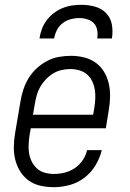

<svg xmlns="http://www.w3.org/2000/svg" viewBox="-20 -770 540 798"><path d="M204 8Q176 8 148.5 2Q121 -4 99.5 -19.5Q78 -35 64 -57.5Q50 -80 43.5 -106Q37 -132 37.5 -160.5Q38 -189 43 -218L65 -348Q69 -373 77 -397.5Q85 -422 98.5 -444.5Q112 -467 132 -485.5Q152 -504 175.5 -516.5Q199 -529 224.5 -533.5Q250 -538 275 -538Q302 -538 329 -531.5Q356 -525 377.5 -509.5Q399 -494 412.5 -471.5Q426 -449 432 -423Q438 -397 437.5 -368.5Q437 -340 432 -312L420 -237H108L103 -209Q100 -189 99 -169.5Q98 -150 101 -132Q104 -114 112.5 -97.5Q121 -81 134.5 -69Q148 -57 166.5 -52Q185 -47 204 -47Q226 -47 248.5 -52.5Q271 -58 290.5 -71Q310 -84 323.5 -104Q337 -124 342 -146H403Q395 -113 377 -83Q359 -53 331 -31.5Q303 -10 269.5 -1Q236 8 204 8ZM117 -293H367L372 -321Q375 -341 376 -360Q377 -379 374 -397.5Q371 -416 363 -432.5Q355 -449 342 -460.5Q329 -472 310.5 -477.5Q292 -483 273 -483Q255 -483 236.5 -479Q218 -475 201.5 -465Q185 -455 171 -440.5Q157 -426 147.5 -409.5Q138 -393 133 -375Q128 -357 125 -339ZM144 -610Q147 -630 154 -649Q161 -668 173.5 -685Q186 -702 203 -715Q220 -728 239 -736Q258 -744 278 -747Q298 -750 318 -750Q347 -750 374.5 -742.5Q402 -735 421 -715.5Q440 -696 445 -667.5Q450 -639 445 -610H384Q387 -627 384 -644.5Q381 -662 370 -673.5Q359 -685 342.5 -690Q326 -695 309 -695Q291 -695 273 -690Q255 -685 240 -673.5Q225 -662 216.5 -645Q208 -628 205 -610Z"/></svg>

Font: Iosevka Curly Slab LtObl
Style: Regular
Weight: 300
Italic angle: -9°
Monospace: yes
Designer: Belleve Invis
Foundry: Belleve Invis
Version: Version 11.0.0; ttfautohint (v1.8.3)